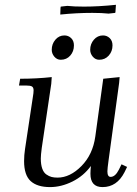

<svg xmlns="http://www.w3.org/2000/svg" viewBox="-20 -763 562 790"><path d="M58.1 -411.1 63 -439Q129.9 -439 192.9 -445.8L190.9 -418L151.9 -154.8Q147.9 -124.5 147.9 -110.8Q147.9 -85.9 153.8 -69.3Q159.7 -52.7 170.7 -45.2Q181.6 -37.6 192.1 -34.9Q202.6 -32.2 216.8 -32.2Q268.1 -32.2 314.9 -79.6Q361.8 -127 372.1 -201.2L404.8 -439L472.2 -445.8L470.2 -421.9L426.8 -104Q421.9 -68.8 421.9 -58.1Q421.9 -35.2 435.1 -35.2Q454.1 -35.2 469.2 -64.9L480 -86.9L502.9 -76.2L492.2 -54.2Q460.9 6.8 401.9 6.8Q352.1 6.8 352.1 -47.9Q352.1 -60.5 354 -80.1Q324.2 -39.1 278.1 -16.1Q231.9 6.8 186 6.8Q133.3 6.8 106.2 -17.8Q79.1 -42.5 79.1 -100.1Q79.1 -124.5 83 -149.9L115.2 -363.8Q118.2 -380.9 118.2 -391.1Q118.2 -402.8 111.8 -407Q105.5 -411.1 87.9 -411.1ZM192.9 -558.1Q192.9 -582 207.8 -599.6Q222.7 -617.2 245.1 -617.2Q261.2 -617.2 272.7 -606.2Q284.2 -595.2 284.2 -576.2Q284.2 -551.3 269 -534.2Q253.9 -517.1 230 -517.1Q214.4 -517.1 203.6 -529.8Q192.9 -542.5 192.9 -558.1ZM228 -703.1 229 -731 230 -735.8 256.8 -738.8Q283.7 -735.8 325.2 -735.8Q385.7 -735.8 457 -743.2L455.1 -714.8L454.1 -710L426.8 -707Q399.9 -710 359.9 -710Q294.9 -710 228 -703.1ZM351.1 -558.1Q351.1 -582 366.2 -599.6Q381.3 -617.2 403.8 -617.2Q419.9 -617.2 431.4 -606.2Q442.9 -595.2 442.9 -576.2Q442.9 -551.8 427.5 -534.4Q412.1 -517.1 388.2 -517.1Q372.6 -517.1 361.8 -529.8Q351.1 -542.5 351.1 -558.1Z"/></svg>

Font: Dihjauti S
Style: Italic
Weight: 400
Italic angle: -9°
Designer: T. Christopher White
Version: Version 3.0.0